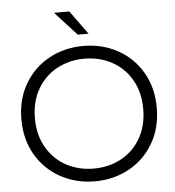

<svg xmlns="http://www.w3.org/2000/svg" viewBox="-61 -995 970 1063"><g transform="rotate(-5 423.5 -463.5)"><path d="M47.4 -365.7Q47.4 -477.5 97.7 -563Q147.9 -648.4 233.9 -695.1Q319.8 -741.7 423.8 -741.7Q527.8 -741.7 613.8 -695.1Q699.7 -648.4 749.8 -563Q799.8 -477.5 799.8 -365.7Q799.8 -253.9 749.8 -168.5Q699.7 -83 613.8 -36.1Q527.8 10.7 423.8 10.7Q319.8 10.7 233.9 -36.1Q147.9 -83 97.7 -168.5Q47.4 -253.9 47.4 -365.7ZM423.8 -60.1Q507.3 -60.1 575.9 -96.9Q644.5 -133.8 684.6 -203.1Q724.6 -272.5 724.6 -365.7Q724.6 -458.5 684.6 -527.8Q644.5 -597.2 575.9 -634Q507.3 -670.9 423.8 -670.9Q340.3 -670.9 271.7 -634Q203.1 -597.2 162.8 -527.8Q122.6 -458.5 122.6 -365.7Q122.6 -272.9 162.8 -203.4Q203.1 -133.8 271.7 -96.9Q340.3 -60.1 423.8 -60.1ZM278.8 -938.5H363.8L459.5 -806.6H399.4Z"/></g></svg>

Font: Glacial Indifference
Style: Regular
Weight: 400
Designer: Alfredo Marco Pradil
Foundry: Alfredo Marco Pradil
Version: Version 1.312